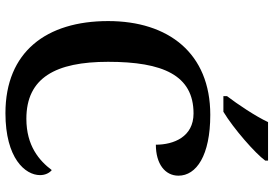

<svg xmlns="http://www.w3.org/2000/svg" viewBox="-166 -804 981 688"><g transform="rotate(90 324.0 -460.5)"><path d="M325 -784V-771H381C441 -807 531 -886 556 -921V-931H418C397 -886 354 -822 325 -784ZM386 10C548 10 608 -61 608 -114C608 -133 600 -148 590 -156C556 -111 503 -65 406 -65C259 -65 202 -170 202 -358C202 -554 250 -664 387 -664C471 -664 499 -593 499 -529C568 -529 610 -562 610 -610C610 -674 538 -724 392 -724C171 -724 56 -574 56 -358C56 -137 166 10 386 10Z"/></g></svg>

Font: Noto Serif Yezidi SemiBold
Style: Regular
Weight: 600
Designer: Dalton Maag Ltd
Foundry: Dalton Maag Ltd
Version: Version 1.001